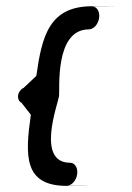

<svg xmlns="http://www.w3.org/2000/svg" viewBox="-20 -601 428 621"><path d="M277.9 -580.1C277.9 -580.1 439.5 -580.8 278 -580.8C139.1 -580.8 115.6 -484.4 97.5 -355.5C77.4 -336.6 55.9 -316.4 55.9 -316.3C48 -313.6 40 -303.1 38.5 -292.6C37.1 -282.2 42.1 -271.7 49.2 -269C49.3 -268.9 65 -248.7 79.8 -229.8C61.2 -98.6 55.7 0.2 196.3 0.2C357.8 0.2 196.4 -0.5 196.4 -0.5C211.4 -0.5 226.7 -16.7 229.6 -37.6C232.5 -58.5 221.8 -74.6 206.8 -74.6C95.3 -74.6 167.5 -265.4 171 -290.3C173.9 -311.2 155.9 -506 267.4 -506C282.4 -506 297.7 -522.1 300.6 -543C303.6 -563.9 292.9 -580.1 277.9 -580.1Z"/></svg>

Font: Hi.
Style: Regular
Weight: 400
Designer: Mew Too, Robert Jablonski
Foundry: Cannot Into Space Fonts
Version: Version 1.996